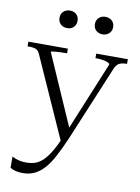

<svg xmlns="http://www.w3.org/2000/svg" viewBox="-102 -801 804 1100"><g transform="rotate(10 299.5 -251.0)"><path d="M337 -47 324 -18 296 22 81 -459Q75 -472 66.5 -478.5Q58 -485 44.5 -487Q31 -489 13 -489H10V-516H240V-489H238Q218 -489 197 -488Q176 -487 161.5 -485.5Q147 -484 147 -480ZM334 -8Q306 57 281 103Q256 149 229.5 177Q203 205 173.5 218Q144 231 108 231Q83 231 64 225.5Q45 220 35 213V148Q40 150 50.5 155Q61 160 78 164Q95 168 117 168Q144 168 167 161Q190 154 212.5 133.5Q235 113 258.5 73.5Q282 34 308 -30L320 -57L489 -467Q489 -474 477 -479Q465 -484 446.5 -487Q428 -490 408 -490H405V-516H589V-489H587Q570 -489 556.5 -485.5Q543 -482 533.5 -473Q524 -464 518 -449ZM267 -682Q267 -659 252.5 -645Q238 -631 215 -631Q192 -631 177 -645Q162 -659 162 -682Q162 -705 177 -719Q192 -733 215 -733Q238 -733 252.5 -719Q267 -705 267 -682ZM474 -682Q474 -659 458.5 -645Q443 -631 421 -631Q398 -631 383 -645Q368 -659 368 -682Q368 -705 383 -719Q398 -733 421 -733Q444 -733 459 -719Q474 -705 474 -682Z"/></g></svg>

Font: Roboto Serif 120pt Expanded Light
Style: Regular
Weight: 300
Width: 7
Designer: Greg Gazdowicz
Foundry: Commercial Type
Version: Version 1.008